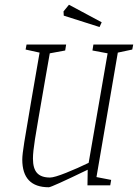

<svg xmlns="http://www.w3.org/2000/svg" viewBox="-20 -782 582 810"><path d="M477 -560 387 -35 449 -23 445 0H349L350 -66Q197 8 186 8Q74 8 74 -109Q74 -130 82.5 -182.5Q91 -235 111 -352L147 -560L88 -573L92 -594H259L255 -569L190 -557L171 -449Q136 -248 127.5 -194.5Q119 -141 119 -113Q119 -71 136.5 -52Q154 -33 191 -33Q209 -33 259 -53Q309 -73 354 -95L434 -557L370 -569L374 -594H542L538 -573ZM249 -716 248 -734 271 -762 409 -688 400 -668Z"/></svg>

Font: Grenze ExtraLight
Style: Italic
Weight: 275
Italic angle: -10°
Designer: Renata Polastri
Foundry: Omnibus-Type
Version: Version 1.002; ttfautohint (v1.8)